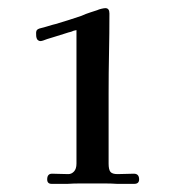

<svg xmlns="http://www.w3.org/2000/svg" viewBox="-20 -828 430 472"><path d="M322 -387Q322 -376 310 -376Q300 -376 289.5 -376Q279 -376 268 -376Q253 -377 237.5 -377Q222 -377 208 -377Q193 -377 177 -377Q161 -377 146 -376Q137 -376 127 -376Q117 -376 107 -376Q96 -376 96 -387Q96 -401 108 -401Q113 -401 127 -400.5Q141 -400 148 -400Q156 -400 162 -406.5Q168 -413 168 -426V-754Q161 -753 155 -750Q150 -749 138 -745Q126 -741 114 -737.5Q102 -734 96 -732Q84 -727 79 -727Q76 -727 73 -729.5Q70 -732 69 -739Q68 -749 70 -753Q72 -757 81 -759Q86 -760 99 -764Q112 -768 117 -769Q131 -773 148 -778.5Q165 -784 180 -789Q191 -794 202 -797.5Q213 -801 219 -803Q223 -805 229.5 -806.5Q236 -808 239 -808Q249 -808 249 -795Q249 -746 248 -697Q247 -648 247 -599V-426Q247 -411 251.5 -405.5Q256 -400 269 -400Q277 -400 289.5 -400.5Q302 -401 309 -401Q322 -401 322 -387Z"/></svg>

Font: Kaisei Tokumin ExtraBold
Style: Regular
Weight: 800
Designer: Font-Kai, 金井和夫
Foundry: KAZUO KANAI
Version: Version 5.003